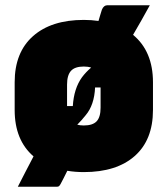

<svg xmlns="http://www.w3.org/2000/svg" viewBox="-20 -640 640 733"><path d="M300 -564Q329 -564 356 -560Q359 -571 362.5 -582Q366 -593 369 -603Q376 -620 390 -620H552Q536 -591 520 -562.5Q504 -534 488 -507Q564 -444 564 -326V-220Q564 -106 494.5 -44.5Q425 17 300 17Q267 17 237 12Q230 27 223 40Q216 53 211 63Q207 70 204 71.5Q201 73 195 73H48Q59 51 77 16.5Q95 -18 108 -43Q36 -105 36 -220V-326Q36 -440 106 -502Q176 -564 300 -564ZM300 -386Q266 -386 251 -369.5Q236 -353 236 -317V-235H258Q262 -302 293 -345Q308 -365 328 -382Q316 -386 300 -386ZM307 -200Q292 -181 275 -164Q285 -161 300 -161Q334 -161 349 -177Q364 -193 364 -229V-306H343Q340 -239 307 -200Z"/></svg>

Font: Recursive Sn Lnr St Blk
Style: Regular
Weight: 900
Version: Version 1.079;hotconv 1.0.112;makeotfexe 2.5.65598; ttfautoh